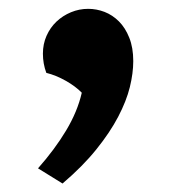

<svg xmlns="http://www.w3.org/2000/svg" viewBox="-20 -214 403 439"><path d="M66.9 170.9Q105 127.9 131.1 84.5Q157.2 41 167 -2Q152.8 -16.6 130.4 -29.3Q107.9 -42 85.9 -47.4Q78.1 -68.4 78.1 -91.3Q78.1 -113.3 86.4 -132.1Q94.7 -150.9 109.1 -164.6Q123.5 -178.2 142.3 -186Q161.1 -193.8 181.6 -193.8Q200.7 -193.8 219 -186.8Q237.3 -179.7 252 -165Q266.6 -150.4 275.6 -127.7Q284.7 -105 284.7 -74.2Q284.7 -46.9 276.9 -14.9Q269 17.1 250.2 53Q231.4 88.9 200.4 127.4Q169.4 166 123 205.6Z"/></svg>

Font: Proza Libre
Style: Bold
Weight: 700
Designer: Jasper de Waard
Foundry: Jasper de Waard
Version: Version 1.000; ttfautohint (v1.4.1.8-43bc)